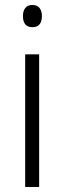

<svg xmlns="http://www.w3.org/2000/svg" viewBox="-20 -750 258 770"><path d="M110 -730Q129 -730 138.5 -718Q148 -706 148 -686Q148 -641 110 -641Q72 -641 72 -686Q72 -706 81.5 -718Q91 -730 110 -730ZM137 -532V0H81V-532Z"/></svg>

Font: Noto Sans Thai Looped SemiCondensed Light
Style: Regular
Weight: 300
Width: 4
Designer: Sasikarn Vongin, Ben Mitchell
Foundry: The Fontpad Ltd
Version: Version 1.001; ttfautohint (v1.8.4.7-5d5b)